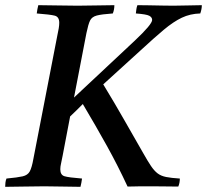

<svg xmlns="http://www.w3.org/2000/svg" viewBox="-32 -721 800 742"><path d="M461 0Q424 -80 381 -157.5Q338 -235 288 -319Q275 -306 262.5 -293.5Q250 -281 239 -271L210 -119Q207 -102 204 -89.5Q201 -77 201 -67Q201 -45 217 -40Q233 -35 285 -31Q284 -24 282.5 -15Q281 -6 279 1Q250 1 212 0Q174 -1 139 -1Q102 -1 59 0Q16 1 -12 1Q-12 -6 -11 -15Q-10 -24 -7 -31Q36 -35 55.5 -39.5Q75 -44 83 -58.5Q91 -73 97 -107L189 -581Q193 -599 195 -611.5Q197 -624 197 -633Q197 -656 179.5 -660.5Q162 -665 110 -669Q112 -685 116 -701Q145 -701 188 -700Q231 -699 268 -699Q302 -699 342 -700Q382 -701 410 -701Q410 -684 404 -669Q361 -666 342 -661Q323 -656 316 -641.5Q309 -627 302 -593L254 -344L489 -564Q556 -627 556 -644Q556 -654 545 -660Q534 -666 493 -669Q494 -677 495 -685Q496 -693 499 -701Q516 -701 542.5 -700.5Q569 -700 595.5 -699.5Q622 -699 638 -699Q670 -699 696.5 -700Q723 -701 748 -701Q748 -686 742 -669Q703 -668 670.5 -652.5Q638 -637 601 -606Q564 -575 511 -526L367 -395Q412 -321 447.5 -258.5Q483 -196 521 -130Q539 -98 551.5 -79.5Q564 -61 577 -51Q590 -41 610 -37Q630 -33 663 -31Q663 -14 657 0Q638 0 611 -0.5Q584 -1 557 -1Q530 -1 512 -1Q501 -1 488 -0.5Q475 0 461 0Z"/></svg>

Font: Tiro Bangla
Style: Italic
Weight: 400
Italic angle: -11°
Designer: Bangla: John Hudson & Fiona Ross, assisted by Neelakash Kshetrimayum. Latin: John Hudson with Paul Hanslow, assisted by 
Foundry: Tiro Typeworks Ltd.
Version: Version 1.60